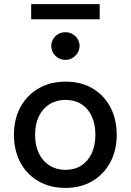

<svg xmlns="http://www.w3.org/2000/svg" viewBox="-20 -909 637 936"><path d="M299 7Q223 7 166.5 -26Q110 -59 79 -117.5Q48 -176 48 -252Q48 -328 79.5 -386.5Q111 -445 168 -478Q225 -511 300 -511Q376 -511 432 -477.5Q488 -444 518.5 -385.5Q549 -327 549 -252Q549 -176 517.5 -117.5Q486 -59 430 -26Q374 7 299 7ZM299 -81Q344 -81 376.5 -102Q409 -123 427 -161.5Q445 -200 445 -252Q445 -304 427.5 -342Q410 -380 377 -401Q344 -422 299 -422Q255 -422 221.5 -401Q188 -380 169.5 -342Q151 -304 151 -252Q151 -200 169.5 -161.5Q188 -123 221.5 -102Q255 -81 299 -81ZM299 -617Q280 -617 264 -626.5Q248 -636 239 -651.5Q230 -667 230 -686Q230 -703 239 -718.5Q248 -734 264 -743Q280 -752 299 -752Q318 -752 333.5 -743Q349 -734 358.5 -718.5Q368 -703 368 -685Q368 -667 358.5 -651.5Q349 -636 333.5 -626.5Q318 -617 299 -617ZM132 -815V-889H466V-815Z"/></svg>

Font: REM
Style: Regular
Weight: 400
Designer: Octavio Pardo
Foundry: Ashler Design
Version: Version 1.005;gftools[0.9.28]